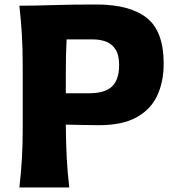

<svg xmlns="http://www.w3.org/2000/svg" viewBox="-20 -826 774 846"><path d="M65.4 0Q72.8 -64.5 76.4 -125Q80.1 -185.5 80.1 -260.7V-532.7Q80.1 -610.8 76.4 -672.6Q72.8 -734.4 65.4 -800.8Q125.5 -800.8 210.4 -803.5Q295.4 -806.2 404.3 -806.2Q551.8 -806.2 626.5 -747.3Q701.2 -688.5 701.2 -545.9Q701.2 -466.3 672.9 -405Q644.5 -343.8 581.8 -309.1Q519 -274.4 416 -274.4Q381.8 -274.4 341.8 -275.4Q301.8 -276.4 270 -276.9Q270.5 -198.7 273.9 -133.1Q277.3 -67.4 285.2 0ZM273.4 -652.3Q271.5 -617.2 270.8 -580.6Q270 -543.9 270 -502V-415H372.1Q441.9 -415 473.4 -444.8Q504.9 -474.6 504.9 -539.6Q504.9 -585.4 488 -609.9Q471.2 -634.3 445.3 -643.3Q419.4 -652.3 391.6 -652.3Z"/></svg>

Font: Pinar DS4-Bold
Style: Regular
Weight: 700
Designer: Amin Abedi
Version: Version 2.000